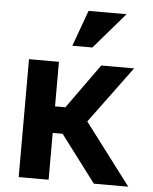

<svg xmlns="http://www.w3.org/2000/svg" viewBox="-54 -805 677 850"><g transform="rotate(5 285.0 -380.0)"><path d="M61 0V-524H194V-326H240L382 -524H528L342 -272L548 0H395L238 -208H194V0ZM336 -600H247L305 -760H474Z"/></g></svg>

Font: Rising Sun
Style: Bold
Weight: 700
Designer: Matt McInerney, Pablo Impallari, Rodrigo Fuenzalida (Raleway font), Stephen Hutchings (Greek), Cristiano Sobral (main ch
Foundry: The Rising Sun Project Authors
Version: Version 4.327; ttfautohint (v1.8.4.7-5d5b-dirty)